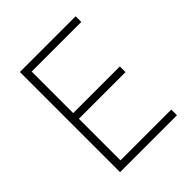

<svg xmlns="http://www.w3.org/2000/svg" viewBox="-199 -857 986 986"><g transform="rotate(-45 294.0 -363.5)"><path d="M105.1 0H518.5V-41.2H149.5V-343.4H488.3V-384.6H149.5V-686.1H509.9V-727.3H105.1Z"/></g></svg>

Font: Karasuma Gothic
Style: Thin
Weight: 200
Designer: Rasmus Andersson / Ryoko Ishizuka
Foundry: rsms
Version: Version 1.00